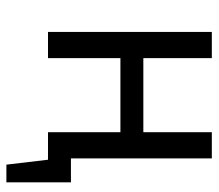

<svg xmlns="http://www.w3.org/2000/svg" viewBox="-60 -480 667 586"><g transform="rotate(90 273.0 -186.5)"><path d="M383 -221H157V0H77V-500H157V-291H383V-500H463V-70H536V127H482L467 0H383Z"/></g></svg>

Font: PTSans
Style: Regular
Weight: 400
Designer: A.Korolkova, O.Umpeleva, V.Yefimov
Foundry: ParaType Ltd
Version: Version 2.003W OFL